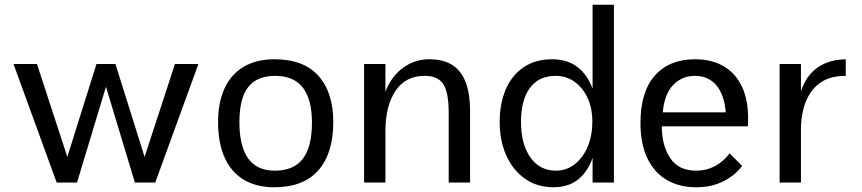

<svg xmlns="http://www.w3.org/2000/svg" viewBox="-20 -770 3635 810"><path d="M37 -500H136L264 -108L387 -500H467L590 -108L718 -500H817L635 0H549L427 -404L305 0H219Z M1137 20Q1061 20 1008 -12Q955 -44 927.5 -105.5Q900 -167 900 -255Q900 -338 927.5 -397.5Q955 -457 1008.5 -488.5Q1062 -520 1138 -520Q1261 -520 1323.5 -450Q1386 -380 1386 -255Q1386 -123 1323 -51.5Q1260 20 1137 20ZM1139 -50Q1219 -50 1257.5 -100Q1296 -150 1296 -253Q1296 -351 1257.5 -400.5Q1219 -450 1141 -450Q1064 -450 1027 -402.5Q990 -355 990 -255Q990 -153 1027 -101.5Q1064 -50 1139 -50Z M1873 -294Q1873 -379 1850.5 -414.5Q1828 -450 1772 -450Q1690 -450 1648 -386Q1606 -322 1606 -217L1596 -274L1594 -342Q1606 -397 1634 -436.5Q1662 -476 1702.5 -498Q1743 -520 1792 -520Q1879 -520 1921 -466Q1963 -412 1963 -304V0H1873ZM1516 -500H1606V0H1516Z M2316 20Q2245 20 2194 -16.5Q2143 -53 2115.5 -115Q2088 -177 2088 -255Q2088 -333 2113.5 -392.5Q2139 -452 2188.5 -486Q2238 -520 2310 -520Q2402 -520 2452 -450Q2502 -380 2502 -255Q2502 -122 2454 -51Q2406 20 2316 20ZM2325 -50Q2370 -50 2405 -77.5Q2440 -105 2459.5 -152Q2479 -199 2479 -257Q2479 -313 2459 -356.5Q2439 -400 2404 -425Q2369 -450 2324 -450Q2253 -450 2215.5 -399Q2178 -348 2178 -256Q2178 -162 2217.5 -106Q2257 -50 2325 -50ZM2480 0V-750H2570V0Z M2916 20Q2846 20 2793.5 -10.5Q2741 -41 2711.5 -101.5Q2682 -162 2682 -251Q2682 -383 2743 -451.5Q2804 -520 2912 -520Q2986 -520 3038 -487.5Q3090 -455 3115.5 -392Q3141 -329 3135 -237H2772Q2772 -156 2807.5 -103Q2843 -50 2917 -50Q2960 -50 2996 -69Q3032 -88 3058 -123L3111 -70Q3081 -30 3031.5 -5Q2982 20 2916 20ZM2776 -296H3042Q3035 -373 3001 -411.5Q2967 -450 2912 -450Q2857 -450 2820 -411.5Q2783 -373 2776 -296Z M3269 -500H3359V-385Q3372 -425 3396.5 -455Q3421 -485 3459 -502Q3497 -519 3548 -520V-450Q3492 -450 3455.5 -430Q3419 -410 3398 -377Q3377 -344 3368 -304.5Q3359 -265 3359 -226V0H3269Z"/></svg>

Font: Moderustic
Style: Regular
Weight: 400
Designer: Tural Alisoy
Foundry: TAFT Foundry
Version: Version 2.120